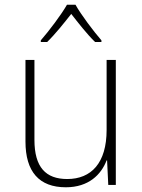

<svg xmlns="http://www.w3.org/2000/svg" viewBox="-20 -784 603 814"><path d="M153 -613V-606H180C214 -639 253 -688 282 -725C311 -688 348 -640 383 -606H410V-613C377 -651 324 -721 300 -764H264C240 -722 188 -653 153 -613ZM259 10C356 10 409 -44 432 -104H434L439 0H471V-530H432V-233C432 -93 367 -25 265 -25C174 -25 126 -75 126 -191V-530H88V-184C88 -56 146 10 259 10Z"/></svg>

Font: Noto Sans Mono SemiCondensed ExtraLight
Style: Regular
Weight: 200
Width: 4
Designer: Monotype Design Team
Foundry: Monotype Imaging Inc.
Version: Version 2.014